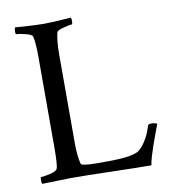

<svg xmlns="http://www.w3.org/2000/svg" viewBox="-75 -712 706 783"><g transform="rotate(-10 277.5 -321.0)"><path d="M157.2 -640.6Q176.8 -640.6 195.3 -641.6Q213.9 -642.6 235.4 -644Q256.8 -645.5 270.5 -646.5Q272.5 -640.6 272.5 -631.8Q272.5 -618.2 268.6 -618.2Q258.8 -618.2 233.4 -611.3Q208 -604.5 206.1 -597.7Q197.3 -563.5 197.3 -506.8V-138.7Q197.3 -86.9 206.1 -52.7Q209 -43 272.5 -43H319.3Q410.2 -43 442.4 -59.6Q457 -67.4 475.1 -94.2Q493.2 -121.1 503.9 -158.2Q505.9 -164.1 517.6 -164.1Q536.1 -164.1 542 -158.2Q537.1 -145.5 526.9 -117.7Q516.6 -89.8 510.7 -72.8Q504.9 -55.7 498 -33.2Q491.2 -10.7 489.3 3.9Q438.5 3.9 330.6 1Q222.7 -2 156.2 -2L38.1 1Q35.2 -2 35.2 -14.6Q35.2 -27.3 38.1 -27.3Q51.8 -27.3 76.2 -33.2Q100.6 -39.1 105.5 -47.9Q112.3 -59.6 112.3 -139.6V-508.8Q112.3 -571.3 105.5 -597.7Q102.5 -605.5 77.6 -611.8Q52.7 -618.2 40 -618.2Q36.1 -618.2 36.1 -630.9Q36.1 -642.6 40 -646.5Q52.7 -645.5 91.8 -643.1Q130.9 -640.6 157.2 -640.6Z"/></g></svg>

Font: Crimson Text
Style: Roman
Weight: 400
Version: Version 0.13